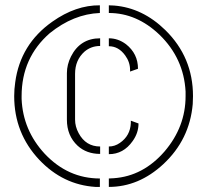

<svg xmlns="http://www.w3.org/2000/svg" viewBox="-20 -698 786 733"><path d="M34.2 -331.1Q34.2 -189.5 129.9 -87.9Q220.7 7.8 344.7 15.6Q353.5 15.6 361.3 15.6V-16.6Q239.3 -16.6 150.4 -111.3Q67.4 -201.2 62.5 -320.3Q62.5 -325.2 62.5 -331.1Q62.5 -477.5 169.9 -571.3Q260.7 -644.5 361.3 -648.4V-677.7Q269.5 -678.7 179.7 -615.2Q57.6 -529.3 38.1 -383.8Q34.2 -357.4 34.2 -331.1ZM235.4 -241.2Q235.4 -179.7 276.4 -141.6Q310.5 -110.4 362.3 -110.4V-138.7Q307.6 -138.7 280.3 -189.5Q266.6 -214.8 266.6 -241.2V-416Q266.6 -468.8 302.7 -501Q328.1 -522.5 362.3 -522.5V-551.8Q286.1 -551.8 251 -482.4Q235.4 -451.2 235.4 -418.9ZM395.5 15.6Q509.8 15.6 603.5 -71.3Q704.1 -165 715.8 -300.8Q716.8 -316.4 716.8 -331.1Q716.8 -479.5 611.3 -583Q524.4 -668 416 -676.8Q405.3 -677.7 395.5 -677.7V-648.4Q502 -648.4 588.9 -565.4Q681.6 -475.6 688.5 -348.6Q688.5 -338.9 688.5 -331.1Q688.5 -213.9 608.4 -120.1Q526.4 -25.4 414.1 -17.6Q404.3 -16.6 395.5 -16.6ZM395.5 -109.4Q451.2 -109.4 486.3 -159.2Q508.8 -190.4 508.8 -226.6L479.5 -237.3V-228.5Q477.5 -179.7 437.5 -152.3Q418 -138.7 395.5 -138.7ZM395.5 -521.5Q432.6 -521.5 458 -486.3Q476.6 -460.9 476.6 -430.7V-424.8L506.8 -435.5Q506.8 -493.2 460.9 -529.3Q430.7 -551.8 395.5 -551.8Z"/></svg>

Font: Post No Bills Colombo
Style: Light
Weight: 400
Designer: Kosala Senevirathne, Siva Puranthara, Lasantha Premarathna, Tharique Azeez
Foundry: Mooniak
Version: Version 1.220 ; ttfautohint (v1.5)